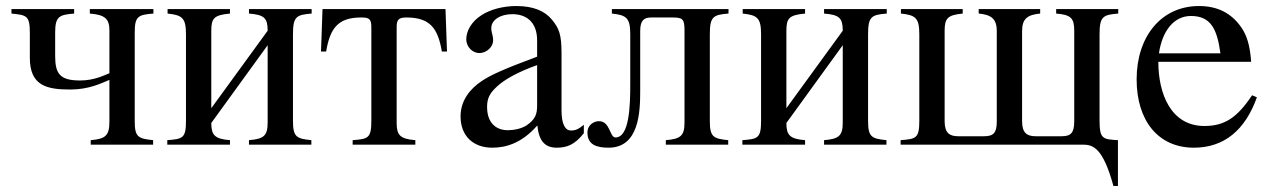

<svg xmlns="http://www.w3.org/2000/svg" viewBox="-20 -480 4219 637"><path d="M489 -450H278V-435C329 -431 343 -417 343 -379V-237C327 -231 294 -213 246 -213C180 -213 163 -234 163 -294V-372C163 -426 177 -431 226 -435V-450H18V-435C67 -430 79 -429 79 -372V-288C79 -195 136 -183 213 -183C276 -183 316 -204 343 -215V-77C343 -31 331 -19 281 -15V0H488V-15C439 -20 427 -25 427 -77V-372C427 -426 438 -431 489 -435Z M1014 -450H806V-435C857 -431 868 -420 868 -378L681 -121V-377C681 -419 689 -430 743 -435V-450H536V-435C585 -430 597 -420 597 -366V-79C597 -21 586 -19 535 -15V0H743V-15C692 -19 681 -32 681 -72L868 -330V-74C868 -30 856 -19 806 -15V0H1013V-15C964 -20 952 -25 952 -79V-366C952 -425 963 -431 1014 -435Z M1463 -309 1458 -450H1050L1045 -309H1062C1075 -385 1100 -422 1178 -422C1204 -422 1212 -418 1212 -390V-79C1212 -21 1201 -19 1150 -15V0H1358V-15C1307 -19 1296 -32 1296 -72V-390C1296 -414 1302 -422 1328 -422C1408 -422 1433 -385 1446 -309Z M1917 -66C1900 -52 1890 -47 1874 -47C1856 -47 1843 -67 1843 -113V-304C1843 -365 1835 -386 1811 -415C1787 -444 1749 -460 1693 -460C1648 -460 1606 -448 1578 -430C1543 -408 1527 -376 1527 -350C1527 -323 1549 -304 1570 -304C1596 -304 1616 -326 1616 -345C1616 -366 1610 -369 1610 -387C1610 -414 1640 -433 1680 -433C1725 -433 1762 -408 1762 -346V-292C1649 -250 1608 -231 1578 -211C1539 -185 1508 -146 1508 -94C1508 -28 1551 10 1613 10C1656 10 1709 -3 1762 -63H1763C1768 -10 1790 10 1827 10C1861 10 1887 0 1917 -38ZM1762 -130C1762 -101 1756 -84 1727 -64C1710 -53 1685 -48 1665 -48C1626 -48 1596 -72 1596 -125C1596 -156 1606 -172 1630 -194C1655 -217 1700 -242 1762 -264Z M2397 -450H2010V-435C2059 -430 2071 -420 2071 -366V-199C2071 -128 2068 -24 2022 -24C2002 -24 2005 -78 1967 -78C1952 -78 1929 -67 1929 -40C1929 0 1959 10 1999 10C2101 10 2104 -110 2104 -179V-377C2104 -412 2116 -422 2141 -422H2211C2245 -422 2251 -417 2251 -379V-74C2251 -30 2239 -19 2189 -15V0H2396V-15C2347 -20 2335 -25 2335 -79V-366C2335 -425 2346 -431 2397 -435Z M2922 -450H2714V-435C2765 -431 2776 -420 2776 -378L2589 -121V-377C2589 -419 2597 -430 2651 -435V-450H2444V-435C2493 -430 2505 -420 2505 -366V-79C2505 -21 2494 -19 2443 -15V0H2651V-15C2600 -19 2589 -32 2589 -72L2776 -330V-74C2776 -30 2764 -19 2714 -15V0H2921V-15C2872 -20 2860 -25 2860 -79V-366C2860 -425 2871 -431 2922 -435Z M3690 -450H3484V-435C3533 -431 3544 -420 3544 -378V-78C3544 -39 3533 -28 3502 -28H3416C3387 -28 3371 -39 3371 -78V-377C3371 -419 3390 -431 3431 -435V-450H3227V-435H3228C3267 -431 3287 -419 3287 -377V-77C3287 -39 3276 -28 3245 -28H3159C3130 -28 3114 -39 3114 -78V-377C3114 -419 3123 -430 3174 -435V-450H2969V-435C3018 -430 3030 -420 3030 -366V-79C3030 -21 3019 -19 2968 -15V0H3574C3608 0 3640 13 3674 137H3689V-15C3640 -18 3628 -18 3628 -79V-366C3628 -425 3639 -431 3690 -435Z M4134 -164C4085 -90 4043 -62 3976 -62C3864 -62 3823 -170 3823 -275H4131C4127 -329 4117 -363 4097 -391C4065 -436 4020 -460 3958 -460C3832 -460 3751 -358 3751 -217C3751 -79 3823 10 3941 10C4041 10 4111 -48 4150 -157ZM3825 -303C3836 -378 3875 -427 3931 -427C3997 -427 4018 -384 4029 -303Z"/></svg>

Font: STIX Math
Style: Regular
Weight: 400
Designer: MicroPress Inc., with final additions and corrections provided by Coen Hoffman, Elsevier (retired)
Version: Version 1.1.0